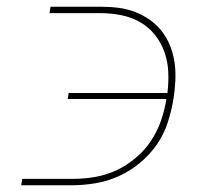

<svg xmlns="http://www.w3.org/2000/svg" viewBox="-20 -550 640 570"><path d="M43 0 46 -19H197Q229 -19 261.5 -24.5Q294 -30 324.5 -44Q355 -58 382 -80.5Q409 -103 428 -131.5Q447 -160 458 -192Q469 -224 474 -256H181L184 -274H477Q481 -306 479.5 -337Q478 -368 468 -396Q458 -424 439.5 -447Q421 -470 395.5 -484.5Q370 -499 339.5 -505Q309 -511 278 -511H127L130 -530H281Q308 -530 334 -526.5Q360 -523 383.5 -513.5Q407 -504 427 -489.5Q447 -475 462 -455Q477 -435 486 -411.5Q495 -388 498.5 -362Q502 -336 500.5 -309Q499 -282 495 -256Q489 -221 478 -186.5Q467 -152 446 -121.5Q425 -91 395.5 -66.5Q366 -42 332.5 -27Q299 -12 263.5 -6Q228 0 193 0Z"/></svg>

Font: Iosevka Curly ThExObl
Style: Regular
Weight: 100
Width: 7
Italic angle: -9°
Monospace: yes
Designer: Belleve Invis
Foundry: Belleve Invis
Version: Version 11.1.0; ttfautohint (v1.8.3)